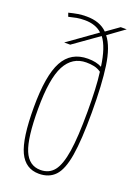

<svg xmlns="http://www.w3.org/2000/svg" viewBox="-140 -775 596 842"><g transform="rotate(20 157.5 -353.5)"><path d="M90 -569H62L195 -664Q165 -692 114 -692Q93 -692 76.5 -689Q60 -686 40 -681L34 -698Q58 -704 76 -707Q94 -710 116 -710Q178 -710 213 -675L272 -717H300L224 -662Q257 -620 269 -536Q281 -452 281 -321Q281 -193 269 -121Q257 -49 229 -19.5Q201 10 154 10Q91 10 62.5 -50.5Q34 -111 34 -257Q34 -405 70 -471.5Q106 -538 185 -538Q224 -538 250 -524Q238 -612 207 -652ZM54 -257Q54 -121 77.5 -64.5Q101 -8 155 -8Q195 -8 218 -37Q241 -66 251.5 -133.5Q262 -201 262 -319Q262 -374 260 -419.5Q258 -465 253 -502Q237 -513 220 -516.5Q203 -520 184 -520Q119 -520 86.5 -459Q54 -398 54 -257Z"/></g></svg>

Font: Georama Condensed Thin
Style: Regular
Weight: 100
Width: 3
Designer: Jean-Baptiste Levee
Foundry: Production Type
Version: Version 1.000